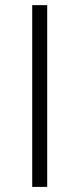

<svg xmlns="http://www.w3.org/2000/svg" viewBox="-20 -731 311 751"><path d="M164.6 0H106V-710.9H164.6Z"/></svg>

Font: Roboto Web
Style: Light
Weight: 300
Designer: Google
Version: Version 1.200310; 2013